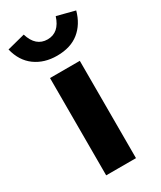

<svg xmlns="http://www.w3.org/2000/svg" viewBox="-247 -836 757 904"><g transform="rotate(-30 132.0 -384.0)"><path d="M0 0ZM212 -529V0H50V-529ZM132 -692Q195 -692 219 -768Q243 -762 267.5 -755.5Q292 -749 316 -743Q298 -677 252 -640Q206 -603 132 -603Q63 -603 14 -638.5Q-35 -674 -52 -743Q-28 -749 -3.5 -755.5Q21 -762 45 -768Q68 -692 132 -692Z"/></g></svg>

Font: Rosa Sans Black
Style: Regular
Weight: 900
Designer: Pentagram / MCKL
Foundry: Pentagram / MCKL
Version: Version 1.005;September 16, 2019;FontCreator 11.5.0.2425 64-